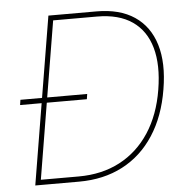

<svg xmlns="http://www.w3.org/2000/svg" viewBox="-52 -779 817 831"><g transform="rotate(-5 356.5 -364.0)"><path d="M258.3 0H79.6L83.5 -22.5H258.3Q359.4 -22.5 437.5 -63.5Q515.6 -104.5 566.2 -181.6Q616.7 -258.8 634.3 -366.2Q651.9 -472.7 630.6 -548.3Q609.4 -624 550.8 -664.6Q492.2 -705.1 397.5 -705.1H196.3L200.2 -727.5H397.5Q498 -727.5 562.3 -684.3Q626.5 -641.1 651.1 -560.3Q675.8 -479.5 656.7 -366.2Q637.7 -250.5 584.2 -168.5Q530.8 -86.4 448 -43.2Q365.2 0 258.3 0ZM210.9 -727.5 90.3 0H67.9L188.5 -727.5ZM32.7 -352.5 36.1 -375H326.2L322.8 -352.5Z"/></g></svg>

Font: Inter Thin
Style: Italic
Weight: 250
Italic angle: -9.3988°
Designer: Rasmus Andersson
Foundry: rsms
Version: Version 4.001;git-66647c0bb